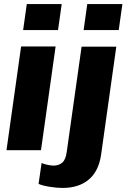

<svg xmlns="http://www.w3.org/2000/svg" viewBox="-20 -740 623 946"><path d="M266 -592H94L112 -720H284ZM182 0H12L84 -511H254ZM565 -592H392L410 -720H583ZM478 23Q466 104 417 145Q368 186 288 186Q261 186 225.5 180.5Q190 175 170 166L185 63Q195 68 213.5 72Q232 76 244 76Q269 76 286.5 61.5Q304 47 309 7L382 -510H553Z"/></svg>

Font: Chivo ExtraBold Italic
Style: Regular
Weight: 800
Italic angle: -8.05°
Designer: Hector Gatti
Foundry: Omnibus-Type
Version: Version 1.007